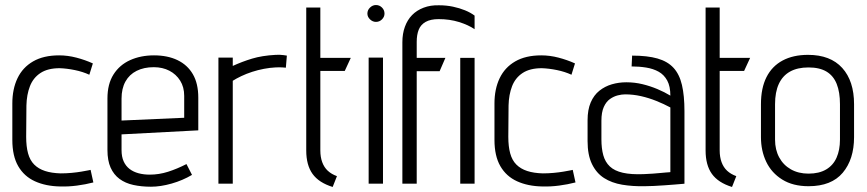

<svg xmlns="http://www.w3.org/2000/svg" viewBox="-20 -730 3445 763"><path d="M335 -433 349 -478Q318 -492 283.5 -501Q249 -510 215 -510Q153 -510 111.5 -486Q70 -462 49.5 -419Q29 -376 29 -319V-174Q29 -110 52.5 -69.5Q76 -29 119 -9.5Q162 10 219 11Q252 12 286 7.5Q320 3 351 -5L340 -55Q341 -55 331 -53Q321 -51 303.5 -48Q286 -45 264.5 -43Q243 -41 221 -41Q185 -42 159 -50.5Q133 -59 116 -76Q99 -93 91.5 -120.5Q84 -148 84 -186L85 -311Q86 -354 99 -387.5Q112 -421 141 -440Q170 -459 217 -459Q246 -458 277.5 -451.5Q309 -445 335 -433Z M463 -134V-196L768 -212V-342Q768 -398 746.5 -435Q725 -472 685.5 -491Q646 -510 592 -510Q539 -510 497 -491Q455 -472 431 -434Q407 -396 407 -339V-134Q407 -92 419.5 -64Q432 -36 455 -19Q478 -2 510 5Q542 12 580 12Q618 12 662 -0.5Q706 -13 743 -35L721 -78Q684 -59 648 -47.5Q612 -36 575 -36Q551 -36 530.5 -41.5Q510 -47 495 -58.5Q480 -70 471.5 -88.5Q463 -107 463 -134ZM712 -349V-262L463 -251V-338Q463 -378 478.5 -406Q494 -434 523 -448.5Q552 -463 591 -463Q626 -463 653 -449Q680 -435 696 -409.5Q712 -384 712 -349Z M1116 -461 1120 -509Q1120 -509 1106.5 -511Q1093 -513 1075 -512Q1021 -509 981.5 -497Q942 -485 905 -468V-501H848V0H905V-409Q919 -418 939 -427.5Q959 -437 982 -444.5Q1005 -452 1029 -456.5Q1053 -461 1074 -462Q1091 -463 1103.5 -462Q1116 -461 1116 -461Z M1253 -132V-448H1350L1374 -500H1253V-700H1197V-132Q1197 -74 1222 -39Q1247 -4 1302 13L1319 -30Q1297 -38 1282.5 -51.5Q1268 -65 1260.5 -85.5Q1253 -106 1253 -132Z M1445 0H1502V-501H1445ZM1474 -710Q1461 -710 1450.5 -700Q1440 -690 1440 -676Q1440 -663 1450.5 -653Q1461 -643 1474 -643Q1488 -643 1498 -653Q1508 -663 1508 -676Q1508 -690 1498 -700Q1488 -710 1474 -710Z M1866 -614V-668Q1850 -680 1828 -689Q1806 -698 1780 -703.5Q1754 -709 1725 -709Q1691 -710 1663.5 -699.5Q1636 -689 1617.5 -670Q1599 -651 1589 -623.5Q1579 -596 1579 -562V0H1636V-447H1727L1750 -500H1636V-564Q1636 -592 1644 -612Q1652 -632 1671.5 -643Q1691 -654 1723 -654Q1767 -654 1804 -642.5Q1841 -631 1866 -614ZM1866 0V-500H1809V0Z M2251 -433 2265 -478Q2234 -492 2199.5 -501Q2165 -510 2131 -510Q2069 -510 2027.5 -486Q1986 -462 1965.5 -419Q1945 -376 1945 -319V-174Q1945 -110 1968.5 -69.5Q1992 -29 2035 -9.5Q2078 10 2135 11Q2168 12 2202 7.5Q2236 3 2267 -5L2256 -55Q2257 -55 2247 -53Q2237 -51 2219.5 -48Q2202 -45 2180.5 -43Q2159 -41 2137 -41Q2101 -42 2075 -50.5Q2049 -59 2032 -76Q2015 -93 2007.5 -120.5Q2000 -148 2000 -186L2001 -311Q2002 -354 2015 -387.5Q2028 -421 2057 -440Q2086 -459 2133 -459Q2162 -458 2193.5 -451.5Q2225 -445 2251 -433Z M2644 -350Q2621 -364 2592.5 -376Q2564 -388 2533 -395.5Q2502 -403 2469 -403Q2439 -403 2411.5 -395Q2384 -387 2362 -369.5Q2340 -352 2327.5 -323Q2315 -294 2315 -252V-169Q2315 -114 2332.5 -78Q2350 -42 2380.5 -22.5Q2411 -3 2452.5 4Q2494 11 2542 10Q2557 10 2577.5 9Q2598 8 2619.5 6.5Q2641 5 2659.5 3.5Q2678 2 2689.5 1Q2701 0 2700 0V-288Q2700 -350 2690 -392.5Q2680 -435 2656.5 -460.5Q2633 -486 2593 -497.5Q2553 -509 2492 -509L2490 -466Q2520 -466 2548 -461.5Q2576 -457 2597.5 -445Q2619 -433 2631.5 -410Q2644 -387 2644 -350ZM2644 -303V-46Q2644 -46 2639.5 -45.5Q2635 -45 2626 -44.5Q2617 -44 2604 -42.5Q2591 -41 2574.5 -40Q2558 -39 2538 -38Q2488 -36 2455 -43.5Q2422 -51 2403.5 -68.5Q2385 -86 2377.5 -113Q2370 -140 2370 -176V-250Q2370 -284 2379.5 -305Q2389 -326 2404 -336.5Q2419 -347 2435 -351Q2451 -355 2464 -355Q2496 -355 2527 -348Q2558 -341 2588 -329Q2618 -317 2644 -303Z M2840 -132V-448H2937L2961 -500H2840V-700H2784V-132Q2784 -74 2809 -39Q2834 -4 2889 13L2906 -30Q2884 -38 2869.5 -51.5Q2855 -65 2847.5 -85.5Q2840 -106 2840 -132Z M3374 -185V-316Q3374 -408 3327 -460Q3280 -512 3191 -512Q3132 -512 3090 -489.5Q3048 -467 3026 -423.5Q3004 -380 3004 -316V-185Q3004 -131 3025 -87Q3046 -43 3088.5 -16.5Q3131 10 3193 10Q3284 10 3329 -43.5Q3374 -97 3374 -185ZM3318 -316V-175Q3318 -134 3304.5 -103.5Q3291 -73 3263 -56.5Q3235 -40 3193 -40Q3153 -40 3123 -57Q3093 -74 3076.5 -104.5Q3060 -135 3060 -175V-316Q3060 -364 3075 -396.5Q3090 -429 3119.5 -445.5Q3149 -462 3193 -462Q3237 -462 3264.5 -445.5Q3292 -429 3305 -396.5Q3318 -364 3318 -316Z"/></svg>

Font: Advent Pro
Style: Regular
Weight: 400
Designer: VivaRado, Andreas Kalpakidis
Foundry: VivaRado, Andreas Kalpakidis
Version: Version 3.000